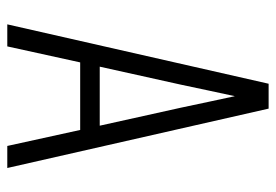

<svg xmlns="http://www.w3.org/2000/svg" viewBox="-138 -638 775 540"><g transform="rotate(90 250.0 -367.5)"><path d="M48 0 215 -735H285L452 0H390L345 -205H155L110 0ZM333 -260 282 -490Q274 -528 266 -565.5Q258 -603 250 -640Q242 -603 234 -565.5Q226 -528 218 -490L167 -260Z"/></g></svg>

Font: Iosevka Custom Light
Style: Regular
Weight: 300
Monospace: yes
Designer: Belleve Invis
Foundry: Belleve Invis
Version: Version 27.3.5